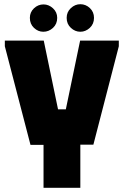

<svg xmlns="http://www.w3.org/2000/svg" viewBox="-20 -893 589 913"><path d="M3 -700H188L256 -373H293L361 -700H545V-673L424 -205H362V0H187V-204H125L3 -673ZM186 -742Q161 -742 141.5 -760.5Q122 -779 122 -808Q122 -835 141.5 -853.5Q161 -872 187 -872Q212 -872 232 -853.5Q252 -835 252 -808Q252 -779 232 -760.5Q212 -742 186 -742ZM362 -742Q337 -742 317 -760.5Q297 -779 297 -808Q297 -836 317 -854.5Q337 -873 362 -873Q388 -873 407.5 -854.5Q427 -836 427 -808Q427 -779 407 -760.5Q387 -742 362 -742Z"/></svg>

Font: Phudu ExtraBold
Style: Regular
Weight: 800
Version: Version 1.005;gftools[0.9.23]